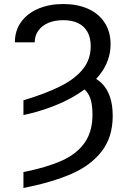

<svg xmlns="http://www.w3.org/2000/svg" viewBox="-20 -737 640 964"><path d="M435.5 -504.9Q435.5 -546.9 419.4 -576.2Q403.3 -605.5 372.6 -620.6Q341.8 -635.7 297.9 -635.7Q254.9 -635.7 222.7 -622.1Q190.4 -608.4 172.4 -583Q154.3 -557.6 154.3 -524.4H54.7Q54.7 -583 85.9 -626.5Q117.2 -669.9 172.4 -693.4Q227.5 -716.8 297.9 -716.8Q367.2 -716.8 420.9 -693.4Q474.6 -669.9 504.9 -624Q535.2 -578.1 535.2 -514.6Q535.2 -430.7 479.5 -360.4Q423.8 -290 325.2 -238.8Q226.6 -187.5 97.7 -159.2V-233.4Q211.9 -267.6 285.6 -305.2Q359.4 -342.8 397.5 -391.6Q435.5 -440.4 435.5 -504.9ZM545.9 -155.3Q545.9 -47.9 490.2 23.4Q434.6 94.7 337.4 136.7Q240.2 178.7 97.7 207V127Q214.8 103.5 290 69.8Q365.2 36.1 404.8 -20Q444.3 -76.2 444.3 -161.1Q444.3 -202.1 437 -231Q429.7 -259.8 413.6 -278.3Q397.5 -296.9 371.1 -306.6L418.9 -362.3Q460 -347.7 488.3 -321.3Q516.6 -294.9 531.2 -253.4Q545.9 -211.9 545.9 -155.3Z"/></svg>

Font: Pretendard JP Variable
Style: Regular
Weight: 400
Designer: Base glyphs from Inter by Rasmus Andersson; Hangul glyphs from Noto Sans CJK(Source Han Sans) by Jang Soo-young and Kang
Foundry: Kil Hyung-jin
Version: Version 1.307;Glyphs 3.2 (3192)